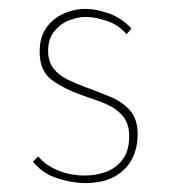

<svg xmlns="http://www.w3.org/2000/svg" viewBox="-20 -403 384 431"><path d="M171 8Q143 8 109.5 -2.5Q76 -13 54 -40L66 -52Q81 -33 109 -21Q137 -9 171 -9Q195 -9 217.5 -17Q240 -25 255 -44.5Q270 -64 270 -97Q270 -127 254 -144.5Q238 -162 213.5 -171.5Q189 -181 162 -190Q125 -203 97 -223Q69 -243 69 -287Q69 -319 83.5 -340Q98 -361 122 -372Q146 -383 172 -383Q195 -383 224 -373Q253 -363 275 -339L264 -326Q247 -347 220 -356Q193 -365 173 -365Q155 -365 135.5 -357.5Q116 -350 102 -333Q88 -316 88 -289Q88 -265 100 -249.5Q112 -234 131.5 -224.5Q151 -215 173 -207Q200 -197 227 -186Q254 -175 271.5 -155.5Q289 -136 289 -102Q289 -69 275.5 -44.5Q262 -20 236 -6Q210 8 171 8Z"/></svg>

Font: Josefin Sans Thin Thin
Style: Regular
Weight: 250
Version: Version 2.001